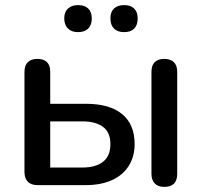

<svg xmlns="http://www.w3.org/2000/svg" viewBox="-20 -726 791 753"><path d="M127 0Q102 0 89 -13.5Q76 -27 76 -51V-444Q76 -470 89.5 -482.5Q103 -495 127 -495Q151 -495 164 -482.5Q177 -470 177 -444V-319H316Q410 -319 459 -278.5Q508 -238 508 -161Q508 -112 485 -75.5Q462 -39 419 -19.5Q376 0 316 0ZM177 -69H303Q355 -69 384 -91.5Q413 -114 413 -161Q413 -207 384 -228.5Q355 -250 303 -250H177ZM624 7Q600 7 587 -6.5Q574 -20 574 -44V-444Q574 -470 587 -482.5Q600 -495 624 -495Q648 -495 661.5 -482.5Q675 -470 675 -444V-44Q675 7 624 7ZM467 -600Q441 -600 427 -614Q413 -628 413 -654Q413 -679 427 -692.5Q441 -706 467 -706Q492 -706 506 -692.5Q520 -679 520 -654Q520 -628 506.5 -614Q493 -600 467 -600ZM286 -600Q261 -600 246.5 -614Q232 -628 232 -654Q232 -679 246.5 -692.5Q261 -706 286 -706Q312 -706 326 -692.5Q340 -679 340 -654Q340 -628 326 -614Q312 -600 286 -600Z"/></svg>

Font: Nunito SemiBold
Style: Regular
Weight: 600
Designer: Vernon Adams
Foundry: Vernon Adams
Version: Version 3.602